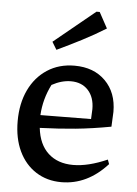

<svg xmlns="http://www.w3.org/2000/svg" viewBox="-53 -774 586 824"><g transform="rotate(5 240.0 -362.0)"><path d="M242 9Q180 9 132.5 -21.5Q85 -52 59 -107Q33 -162 33 -236Q33 -312 60.5 -370Q88 -428 138.5 -461Q189 -494 256 -494Q339 -494 389 -444Q439 -394 439 -311L436 -247Q355 -232 284.5 -225Q214 -218 130 -215Q138 -144 179 -106.5Q220 -69 286 -69Q351 -69 433 -105L440 -86Q354 9 242 9ZM164 -403Q132 -340 128 -270L346 -272L348 -315Q348 -366 320.5 -396Q293 -426 246 -426Q206 -426 164 -403ZM172 -555 152 -588 329 -733H343L380 -665Q330 -634 277.5 -607Q225 -580 172 -555Z"/></g></svg>

Font: Piazzolla Medium
Style: Regular
Weight: 500
Designer: Juan Pablo del Peral
Foundry: Huerta Tipografica
Version: Version 1.330